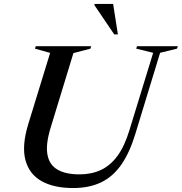

<svg xmlns="http://www.w3.org/2000/svg" viewBox="-20 -938 918 969"><path d="M234.5 -290Q210 -208.5 219.5 -157.2Q229 -106 270.2 -82Q311.5 -58 381.5 -58Q441 -58 488.8 -80Q536.5 -102 572.8 -151.2Q609 -200.5 634 -283.5L753 -671.5L667.5 -692.5L671.5 -705H877.5L873.5 -692.5L788 -671.5L663 -262Q634 -166.5 591.5 -106Q549 -45.5 489.2 -17.2Q429.5 11 349 11Q251.5 11 189.2 -24.2Q127 -59.5 108.2 -130.8Q89.5 -202 122 -309.5L233 -671L156.5 -692.5L160.5 -705H440L436.5 -692.5L350.5 -670ZM575 -764.5H556.5L456.5 -912L457 -918H551Z"/></svg>

Font: Newsreader 60pt Medium
Style: Italic
Weight: 500
Italic angle: -17°
Designer: Hugues Gentile
Foundry: Production Type
Version: Version 1.003